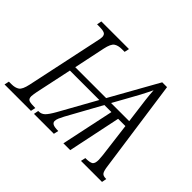

<svg xmlns="http://www.w3.org/2000/svg" viewBox="-167 -964 1213 1213"><g transform="rotate(45 440.0 -357.0)"><path d="M-21 0 -14 -32H8Q42 -32 61.5 -45.5Q81 -59 92 -111L197 -605Q200 -618 202 -629Q204 -640 204 -647Q204 -669 189 -675.5Q174 -682 147 -682H124L130 -714H377L370 -682H346Q312 -682 292.5 -668.5Q273 -655 262 -603L218 -393H494L674 -714H717L804 -98Q809 -58 818 -45Q827 -32 850 -32H856L850 0H662L669 -32Q710 -32 723.5 -41.5Q737 -51 737 -84Q737 -92 735.5 -103.5Q734 -115 734 -123L705 -354H640L566 0H505L580 -354H517L389 -122Q379 -103 372.5 -88Q366 -73 366 -59Q367 -45 381 -38.5Q395 -32 427 -32L420 0H242L248 -32H253Q276 -32 293 -48Q310 -64 336 -110L472 -354H209L157 -109Q155 -97 153 -85.5Q151 -74 151 -67Q151 -43 166.5 -37.5Q182 -32 222 -32L215 0ZM538 -393H700L690 -470Q684 -514 678.5 -558Q673 -602 671 -640Q654 -604 631.5 -561.5Q609 -519 582 -472Z"/></g></svg>

Font: Noto Serif SemiCondensed Light
Style: Italic
Weight: 300
Width: 4
Italic angle: -12°
Designer: Monotype Design Team
Foundry: Monotype Imaging Inc.
Version: Version 2.013; ttfautohint (v1.8.4.7-5d5b)